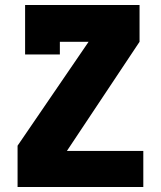

<svg xmlns="http://www.w3.org/2000/svg" viewBox="-20 -745 640 765"><path d="M536 -725V-578.5L246.5 -143.5H551V0H50V-164.5L333 -578.5H218.5V-528H80V-725Z"/></svg>

Font: JuliaMono Black
Style: Regular
Weight: 900
Monospace: yes
Designer: cormullion
Foundry: corm
Version: Version 0.054; ttfautohint (v1.8.4)